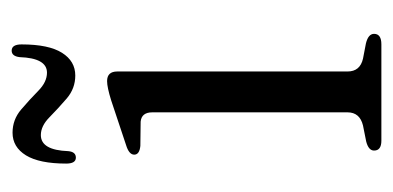

<svg xmlns="http://www.w3.org/2000/svg" viewBox="-192 -482 674 329"><g transform="rotate(-90 144.5 -317.0)"><path d="M187 -452.5V-58Q187 -36.5 209 -31.5L235 -26.5Q251.5 -22.5 251.5 -12.5Q251.5 0 233.5 0H68.5Q51.5 0 51.5 -12.5Q51.5 -22 67 -26L94.5 -31.5Q117 -37 117 -58V-392.5Q117 -411 101 -412.5L59.5 -413Q44.5 -414.5 44.5 -423.5Q44.5 -432.5 61 -437.5L137.5 -463Q160 -470 170.5 -470Q187 -470 187 -452.5ZM180.1 -524.5Q157.9 -524.5 140.7 -539.2Q123.5 -554 108.5 -568.8Q93.6 -583.5 78 -583.5Q52.2 -583.5 50.5 -536.5Q49.3 -523.5 39.4 -523.5Q29.2 -523.5 29.2 -540Q29.2 -586 43.3 -609Q57.5 -632 82.1 -632Q104.6 -632 121.9 -617.2Q139.1 -602.5 154 -587.8Q169 -573 185 -573Q210 -573 211.6 -620Q213.3 -633.5 222.7 -633.5Q233.4 -633.5 233.4 -616.5Q233.4 -570 219 -547.2Q204.7 -524.5 180.1 -524.5Z"/></g></svg>

Font: Fraunces 9pt Light
Style: Regular
Weight: 300
Version: Version 1.000;[0bf87f6ff]